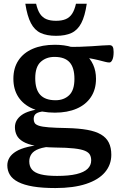

<svg xmlns="http://www.w3.org/2000/svg" viewBox="-20 -736 622 997"><path d="M267.5 240.5Q199.5 240.5 152 232.5Q104.5 224.5 74.8 209.2Q45 194 31.5 172Q18 150 18 122.5Q18 101.5 28.8 83.2Q39.5 65 63 50.5Q86.5 36 124.8 26.8Q163 17.5 218.5 15L260.5 14.5V24Q211 26.5 183 36.8Q155 47 143.5 63.8Q132 80.5 132 102Q132 128 146.2 144.8Q160.5 161.5 192.2 169.5Q224 177.5 276.5 177.5Q338 177.5 377.2 168Q416.5 158.5 435 140.5Q453.5 122.5 453.5 97Q453.5 80 447 67.8Q440.5 55.5 421.5 47.2Q402.5 39 365 34.8Q327.5 30.5 265.5 30Q203.5 29 163 21Q122.5 13 99.5 -0.8Q76.5 -14.5 67 -33.5Q57.5 -52.5 57.5 -75.5Q57.5 -113 92.2 -138.5Q127 -164 204.5 -171.5L210 -158Q181 -155.5 168 -146.5Q155 -137.5 155 -118Q155 -106 160 -97.5Q165 -89 181.8 -83.2Q198.5 -77.5 233.5 -74.8Q268.5 -72 329 -71Q389.5 -69.5 433 -61.8Q476.5 -54 504.2 -37.8Q532 -21.5 545 4.5Q558 30.5 558 67.5Q558 119.5 525 158.5Q492 197.5 427 219Q362 240.5 267.5 240.5ZM265 -151Q197.5 -151 149.2 -172Q101 -193 75.2 -232.5Q49.5 -272 49.5 -327Q49.5 -383 75.8 -422.5Q102 -462 150.5 -482.8Q199 -503.5 265 -503.5Q314.5 -503.5 354 -491.2Q393.5 -479 421.2 -455.8Q449 -432.5 463.8 -400Q478.5 -367.5 478.5 -327Q478.5 -271.5 452.2 -232Q426 -192.5 378 -171.8Q330 -151 265 -151ZM268.5 -215.5Q311.5 -215.5 339 -241.5Q366.5 -267.5 366.5 -326Q366.5 -385 341.2 -412.8Q316 -440.5 263 -440.5Q220 -440.5 191.5 -414.8Q163 -389 163 -330Q163 -271.5 189 -243.5Q215 -215.5 268.5 -215.5ZM348.5 -448 325 -493.5Q359 -492 392.8 -493Q426.5 -494 456.8 -496Q487 -498 511 -499.8Q535 -501.5 548.5 -501.5Q560 -501.5 565 -493.5Q570 -485.5 570 -466Q570 -439.5 563.5 -425.5Q557 -411.5 548 -411.5Q538.5 -411.5 525.5 -415Q512.5 -418.5 491.2 -423.8Q470 -429 435.5 -435.2Q401 -441.5 348.5 -448ZM271 -628Q301 -628 321.2 -636.5Q341.5 -645 354.2 -664.2Q367 -683.5 374.5 -716.5H430.5Q421 -652 402 -615.8Q383 -579.5 351.2 -564.8Q319.5 -550 271 -550Q223 -550 191.2 -564.8Q159.5 -579.5 140.5 -615.8Q121.5 -652 111.5 -716.5H167.5Q175 -683.5 187.8 -664.2Q200.5 -645 220.8 -636.5Q241 -628 271 -628Z"/></svg>

Font: Newsreader 9pt Medium
Style: Regular
Weight: 500
Designer: Hugues Gentile
Foundry: Production Type
Version: Version 1.003